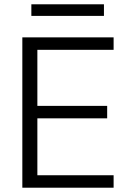

<svg xmlns="http://www.w3.org/2000/svg" viewBox="-20 -874 610 894"><path d="M84 0V-700H509V-642H154V-381H479V-323H154V-58H509V0ZM126 -800V-854H464V-800Z"/></svg>

Font: DM Sans 9pt Light
Style: Regular
Weight: 300
Version: Version 4.004;gftools[0.9.30]